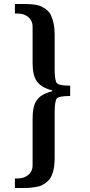

<svg xmlns="http://www.w3.org/2000/svg" viewBox="-20 -756 453 966"><path d="M144 -623V-441C144 -359 166 -322 243 -301V-297C165 -277 144 -240 144 -157V77C144 115 113 142 68 142H55V190H79C116 190 122 190 153 186C184 182 194 176 214 161C246 137 255 89 255 38V-192C255 -229 259 -252 266 -261C274 -269 296 -273 333 -273V-325C296 -325 274 -329 266 -338C259 -346 255 -369 255 -406V-584C255 -622 248 -655 236 -680C228 -699 206 -715 187 -724C159 -736 120 -736 79 -736H55V-688H68C113 -688 144 -661 144 -623Z"/></svg>

Font: Gamestation Extended
Style: Regular
Weight: 400
Width: 7
Designer: Jonas Hecksher
Foundry: Jonas Hecksher, Playtypeª, e-types AS
Version: Version 1.003